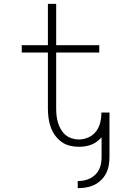

<svg xmlns="http://www.w3.org/2000/svg" viewBox="-20 -755 640 998"><path d="M384 223V186Q400 186 416.5 183Q433 180 448 172.5Q463 165 475 153.5Q487 142 494.5 127Q502 112 505 95.5Q508 79 508 62V-41Q497 -29 483.5 -19Q470 -9 454.5 -3Q439 3 422.5 5.5Q406 8 389 8Q365 8 341.5 2Q318 -4 298.5 -18.5Q279 -33 265 -53Q251 -73 243 -96Q235 -119 232 -143Q229 -167 229 -191V-482H93V-520H229V-735H272V-520H496V-482H272V-191Q272 -172 274 -153.5Q276 -135 281.5 -117Q287 -99 296.5 -82.5Q306 -66 320 -54Q334 -42 352.5 -36Q371 -30 389 -30Q415 -30 439 -40.5Q463 -51 478.5 -71Q494 -91 500.5 -116Q507 -141 507 -167V-170H549V62Q549 84 545 106Q541 128 531 147Q521 166 505 181.5Q489 197 469 206.5Q449 216 427.5 219.5Q406 223 384 223Z"/></svg>

Font: Iosevka Extralight Extended
Style: Regular
Weight: 200
Width: 7
Monospace: yes
Designer: Belleve Invis
Foundry: Belleve Invis
Version: Version 32.5.0; ttfautohint (v1.8.4)